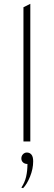

<svg xmlns="http://www.w3.org/2000/svg" viewBox="-20 -742 282 1007"><path d="M103 -704 139 -722V0H103ZM124 118Q110 118 101 110Q92 102 92 89Q92 76 100.5 67Q109 58 121 58Q136 58 145 69Q154 80 154 104Q154 144 137.5 184.5Q121 225 101 245L92 242Q110 215 117 184.5Q124 154 124 118Z"/></svg>

Font: Overpass Thin
Style: Regular
Weight: 100
Designer: Delve Withrington, Thomas Jockin
Foundry: Delve Fonts
Version: Version 3.000;DELV;Overpass